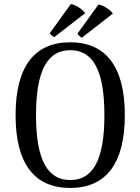

<svg xmlns="http://www.w3.org/2000/svg" viewBox="-20 -916 694 949"><path d="M401 -851C386 -872 353 -893 330 -896L226 -752C228 -748 241 -734 249 -733ZM538 -849C523 -870 490 -890 467 -894L363 -750C365 -745 377 -732 385 -730ZM327 13C501 13 597 -104 597 -347C597 -589 501 -707 327 -707C152 -707 57 -589 57 -347C57 -104 152 13 327 13ZM327 -26C216 -26 158 -124 158 -347C158 -570 216 -668 327 -668C439 -668 496 -570 496 -347C496 -124 439 -26 327 -26Z"/></svg>

Font: Arima Koshi Medium
Style: Regular
Weight: 500
Designer: Joana Correia and Natanael Gama
Foundry: NDISCOVER
Version: Version 1.019;PS 001.019;hotconv 1.0.88;makeotf.lib2.5.64775